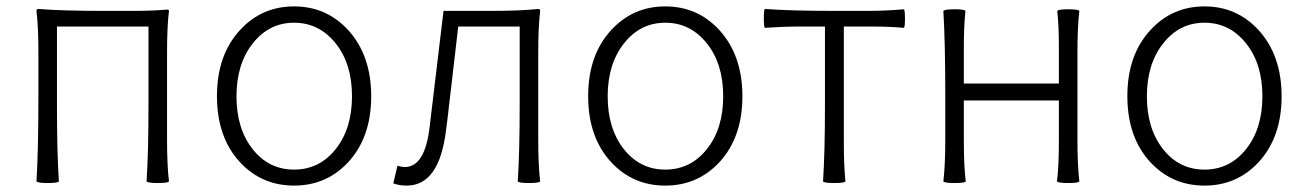

<svg xmlns="http://www.w3.org/2000/svg" viewBox="-20 -567 4081 600"><path d="M129 5Q99 5 94 0Q100 -99 100 -266V-400Q100 -484 94 -533Q94 -539 100 -539Q175 -533 301 -533H402Q452 -533 502 -537Q508 -537 508 -533Q502 -484 502 -400V-266V-133Q502 -50 508 0Q504 5 473 5Q443 5 438 0Q444 -90 444 -242V-484H158V-242Q158 -90 164 0Q160 5 129 5Z M899 13Q798 13 730 -60Q658 -138 658 -266.5Q658 -395 730 -473Q798 -547 899 -547Q1000 -547 1068 -473Q1140 -394 1140 -266Q1140 -138 1068 -60Q1000 13 899 13ZM899 -37Q978 -37 1029 -101Q1080 -165 1080 -266Q1080 -368 1028.5 -432Q977 -496 899 -496Q821 -496 770 -431.5Q719 -367 719 -266Q719 -165 769.5 -101Q820 -37 899 -37Z M1251 13Q1227 13 1209 6L1222 -49Q1236 -45 1245 -45Q1309 -45 1323 -174Q1330 -234 1344.5 -353.5Q1359 -473 1366 -533H1514Q1607 -533 1662 -539Q1668 -539 1668 -533Q1662 -484 1662 -400V-266V-133Q1662 -50 1668 0Q1664 5 1633 5Q1603 5 1598 0Q1604 -90 1604 -242V-484H1412Q1401 -386 1378 -192Q1375 -171 1374 -161Q1353 13 1251 13Z M2059 13Q1958 13 1890 -60Q1818 -138 1818 -266.5Q1818 -395 1890 -473Q1958 -547 2059 -547Q2160 -547 2228 -473Q2300 -394 2300 -266Q2300 -138 2228 -60Q2160 13 2059 13ZM2059 -37Q2138 -37 2189 -101Q2240 -165 2240 -266Q2240 -368 2188.5 -432Q2137 -496 2059 -496Q1981 -496 1930 -431.5Q1879 -367 1879 -266Q1879 -165 1929.5 -101Q1980 -37 2059 -37Z M2587 5Q2557 5 2552 0Q2558 -90 2558 -242V-484H2464Q2432 -484 2370 -480Q2367 -483 2367 -509Q2367 -535 2370 -539Q2451 -533 2587 -533H2696Q2745 -533 2805 -538Q2808 -534 2808 -508.5Q2808 -483 2805 -480Q2759 -484 2711 -484H2617V-242V-121Q2617 -50 2622 0Q2618 5 2587 5Z M2963 5Q2933 5 2928 0Q2934 -50 2934 -133V-267Q2934 -434 2928 -533Q2933 -538 2963 -538Q2993 -538 2997 -533Q2992 -486 2992 -420V-306H3289V-420Q3289 -486 3284 -533Q3288 -538 3318 -538Q3349 -538 3353 -533Q3347 -484 3347 -400V-266V-133Q3347 -50 3353 0Q3349 5 3318 5Q3288 5 3283 0Q3289 -47 3289 -126V-253H2992V-126Q2992 -47 2998 0Q2994 5 2963 5Z M3744 13Q3643 13 3575 -60Q3503 -138 3503 -266.5Q3503 -395 3575 -473Q3643 -547 3744 -547Q3845 -547 3913 -473Q3985 -394 3985 -266Q3985 -138 3913 -60Q3845 13 3744 13ZM3744 -37Q3823 -37 3874 -101Q3925 -165 3925 -266Q3925 -368 3873.5 -432Q3822 -496 3744 -496Q3666 -496 3615 -431.5Q3564 -367 3564 -266Q3564 -165 3614.5 -101Q3665 -37 3744 -37Z"/></svg>

Font: GenSekiGothic TW L
Style: Regular
Weight: 300
Version: Version 1.501;PS 1;hotconv 16.6.51;makeotf.lib2.5.65220